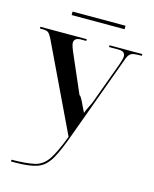

<svg xmlns="http://www.w3.org/2000/svg" viewBox="-130 -751 859 1068"><g transform="rotate(15 299.5 -217.0)"><path d="M38 230H62Q144 230 189 214Q234 198 264 146Q294 94 332 -14L506 -490Q516 -514 530.5 -520Q545 -526 584 -526H589V-536H400V-526H454Q493 -526 493 -497Q493 -482 480 -446L390 -201Q381 -182 375 -170.5Q369 -159 360 -136Q350 -158 332.5 -193Q315 -228 311 -224L223 -427Q199 -480 199 -496Q199 -526 239 -526H269V-536H2V-526H15Q40 -526 49.5 -519Q59 -512 71 -489L312 15Q275 112 245.5 155Q216 198 170 208.5Q124 219 38 220ZM153 -644V-664H458V-644Z"/></g></svg>

Font: Noto Serif Display Semi
Style: Regular
Weight: 600
Designer: Monotype Design Team
Foundry: Monotype Imaging Inc.
Version: Version 1.900